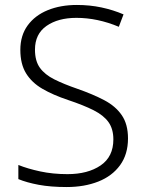

<svg xmlns="http://www.w3.org/2000/svg" viewBox="-20 -744 586 774"><path d="M496 -186Q496 -122 464 -78Q432 -34 376 -12Q320 10 249 10Q184 10 136 1Q88 -8 54 -22V-79Q91 -64 142 -53Q193 -42 252 -42Q334 -42 385.5 -77Q437 -112 437 -182Q437 -224 417.5 -251.5Q398 -279 357.5 -299.5Q317 -320 254 -341Q194 -361 151 -386Q108 -411 85 -448.5Q62 -486 62 -543Q62 -601 91.5 -641.5Q121 -682 172.5 -703Q224 -724 290 -724Q342 -724 389 -714Q436 -704 478 -686L459 -636Q373 -672 288 -672Q214 -672 167.5 -639.5Q121 -607 121 -544Q121 -498 141 -470.5Q161 -443 199 -424Q237 -405 292 -386Q355 -364 400.5 -340Q446 -316 471 -279.5Q496 -243 496 -186Z"/></svg>

Font: Noto Sans Cherokee Light
Style: Regular
Weight: 300
Designer: Monotype Design Team
Foundry: Monotype Imaging Inc.
Version: Version 2.001; ttfautohint (v1.8.4.7-5d5b)